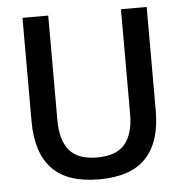

<svg xmlns="http://www.w3.org/2000/svg" viewBox="-49 -686 715 747"><g transform="rotate(-5 308.5 -313.0)"><path d="M308.5 13Q184 13 125 -49.8Q66 -112.5 66 -233V-639H166.5V-230Q166.5 -153 199.8 -112.8Q233 -72.5 308.5 -72.5Q384 -72.5 417.2 -112.8Q450.5 -153 450.5 -230V-639H551V-233Q551 -112.5 492.2 -49.8Q433.5 13 308.5 13Z"/></g></svg>

Font: Anek Gurmukhi Medium Medium
Style: Regular
Weight: 500
Version: Version 1.003